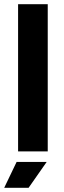

<svg xmlns="http://www.w3.org/2000/svg" viewBox="-32 -720 305 913"><path d="M54 0H195V-700H54ZM-12 173H104L190 50H47Z"/></svg>

Font: Arthouse Owned
Style: Bold
Weight: 700
Designer: Jeremy Tribby
Foundry: Tribby Type
Version: Version 1.000;PS 001.000;hotconv 1.0.88;makeotf.lib2.5.64775